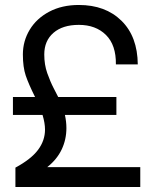

<svg xmlns="http://www.w3.org/2000/svg" viewBox="-20 -752 612 772"><path d="M161 -231Q161 -257 151 -290H32V-362H121Q95 -414 83.5 -448Q72 -482 72 -533Q72 -587 99.5 -632.5Q127 -678 178 -705Q229 -732 297 -732Q404 -732 468.5 -668.5Q533 -605 534 -493H446Q447 -571 406 -611.5Q365 -652 297 -652Q232 -652 195 -620Q158 -588 158 -533Q158 -492 170 -458Q182 -424 196 -397Q210 -370 214 -362H448V-290H241Q247 -263 247 -237Q247 -191 228 -151Q209 -111 170 -80H544V0H42V-78Q105 -112 133 -149.5Q161 -187 161 -231Z"/></svg>

Font: Aspekta 400
Style: Regular
Weight: 400
Designer: Ivo Dolenc
Version: Version 2.000